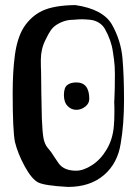

<svg xmlns="http://www.w3.org/2000/svg" viewBox="-20 -741 540 757"><path d="M130 -22Q105 -35 77 -86Q50 -136 39 -181Q30 -225 30 -374Q30 -461 39 -526Q48 -591 73 -632Q102 -677 146 -698Q192 -720 277 -721Q387 -705 422 -643Q457 -581 463 -510Q469 -440 469 -347Q469 -251 456 -176Q444 -97 389.5 -50.5Q335 -4 248 -4Q155 -9 130 -22ZM400 -151Q425 -192 429 -246Q431 -266 431 -299V-320Q431 -326 430.5 -333.5Q430 -341 431 -349Q433 -387 433 -449Q433 -481 429.5 -506.5Q426 -532 425 -537Q419 -582 393 -628Q384 -643 369 -652Q354 -661 336 -663Q314 -665 302 -665Q292 -665 268 -663Q233 -663 201 -642Q188 -633 179.5 -620.5Q171 -608 159 -583Q141 -547 141 -505Q141 -476 142 -457L143 -371L145 -274Q147 -224 151 -199Q155 -174 168 -158Q184 -140 197 -118L212 -96Q233 -68 280 -68Q309 -68 343 -90Q377 -112 400 -151ZM232 -366Q232 -396 245.5 -406Q259 -416 281 -416Q332 -416 332 -351Q332 -333 316 -320.5Q300 -308 281 -308Q261 -308 246.5 -323Q232 -338 232 -366Z"/></svg>

Font: Barriecito
Style: Regular
Weight: 400
Designer: Pablo Cosgaya & Sergio Jiménez
Foundry: Pablo Cosgaya & Sergio Jiménez
Version: Version 1.001